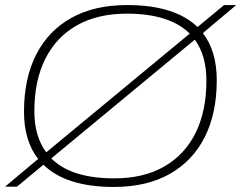

<svg xmlns="http://www.w3.org/2000/svg" viewBox="-22 -730 955 760"><path d="M429 10Q239 10 150 -78L45 9H-2L129 -101Q73 -172 73 -288Q73 -420 121.5 -514.5Q170 -609 261 -659.5Q352 -710 481 -710Q670 -710 760 -623L865 -710H913L781 -599Q836 -528 836 -412Q836 -281 788 -186.5Q740 -92 649 -41Q558 10 429 10ZM114 -290Q114 -190 161 -127L729 -597Q649 -676 480 -676Q365 -676 283 -630Q201 -584 157.5 -497.5Q114 -411 114 -290ZM430 -24Q546 -24 627.5 -70.5Q709 -117 752 -203.5Q795 -290 795 -411Q795 -511 749 -573L181 -103Q260 -24 430 -24Z"/></svg>

Font: Georama Extended ExtraLight
Style: Italic
Weight: 200
Width: 7
Italic angle: -9°
Designer: Jean-Baptiste Levee
Foundry: Production Type
Version: Version 1.000